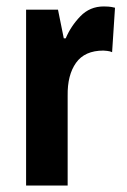

<svg xmlns="http://www.w3.org/2000/svg" viewBox="-20 -627 394 596"><path d="M302 -607Q308 -607 316.5 -606.5Q325 -606 337 -603L328 -465Q322 -468 312.5 -469Q303 -470 301 -470Q243 -470 216 -432Q189 -394 190 -330V-51H61V-597H160L178 -508H184Q200 -546 229.5 -576.5Q259 -607 302 -607Z"/></svg>

Font: Noto Sans Tamil UI ExtraCondensed
Style: Bold
Weight: 700
Width: 2
Designer: Jelle Bosma - Monotype Design Team
Foundry: Monotype Imaging Inc.
Version: Version 2.004; ttfautohint (v1.8.4.7-5d5b)